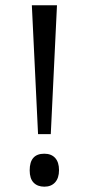

<svg xmlns="http://www.w3.org/2000/svg" viewBox="-20 -685 332 718"><path d="M193.1 -665.3 169.9 -183.5H122.3L99.1 -665.3ZM91 -48Q91 -110.2 145.6 -110.2Q171.9 -110.2 186.3 -94.3Q200.7 -78.4 200.7 -48.8Q200.7 -19.2 186 -3Q171.4 13.1 145.9 13.1Q120.3 13.1 105.7 -2Q91 -17.2 91 -48Z"/></svg>

Font: Khula
Style: Regular
Weight: 400
Designer: Erin McLaughlin, Steve Matteson
Version: Version 1.000;PS 1.0;hotconv 1.0.72;makeotf.lib2.5.5900; ttf